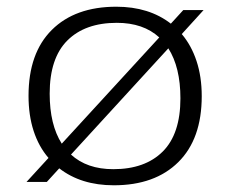

<svg xmlns="http://www.w3.org/2000/svg" viewBox="-20 -542 686 572"><path d="M59 0 124.5 -71.5Q95.5 -105 80.2 -151.8Q65 -198.5 65 -256.5Q65 -384 134.5 -453Q204 -522 326.5 -522Q424 -522 489 -471.5L526 -512H586.5L521.5 -440.5Q550 -407 565.5 -360.2Q581 -313.5 581 -255.5Q581 -128 511.2 -59Q441.5 10 319 10Q221.5 10 156.5 -40.5L119.5 0ZM128 -263Q128 -170.5 164 -114L454.5 -430.5Q407 -474 328 -474Q233.5 -474 180.8 -421.5Q128 -369 128 -263ZM317.5 -38Q412 -38 464.8 -90.5Q517.5 -143 517.5 -249Q517.5 -341.5 481.5 -398L191.5 -81.5Q239 -38 317.5 -38Z"/></svg>

Font: Newsreader 6pt Light
Style: Regular
Weight: 300
Designer: Hugues Gentile
Foundry: Production Type
Version: Version 1.003; ttfautohint (v1.8.3)